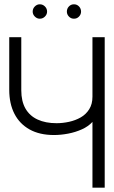

<svg xmlns="http://www.w3.org/2000/svg" viewBox="-20 -873 529 893"><path d="M165 -853Q152 -853 142 -843Q132 -833 132 -819Q132 -806 142 -796Q152 -786 165 -786Q179 -786 189 -796Q199 -806 199 -819Q199 -833 189 -843Q179 -853 165 -853ZM324 -853Q310 -853 300.5 -843Q291 -833 291 -819Q291 -806 300.5 -796Q310 -786 324 -786Q338 -786 347.5 -796Q357 -806 357 -819Q357 -833 347.5 -843Q338 -853 324 -853ZM467 -700H410V-423Q410 -389 395 -365Q380 -341 355.5 -327Q331 -313 301.5 -306.5Q272 -300 243 -300Q192 -300 155 -317Q118 -334 98.5 -368Q79 -402 79 -453V-700H23V-455Q23 -391 47 -344Q71 -297 117.5 -271Q164 -245 231 -245Q263 -245 297 -251.5Q331 -258 361 -271.5Q391 -285 410 -306V0H467Z"/></svg>

Font: Advent Pro
Style: Regular
Weight: 400
Designer: VivaRado, Andreas Kalpakidis
Foundry: VivaRado, Andreas Kalpakidis
Version: Version 3.000